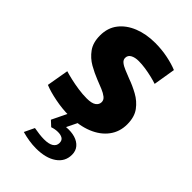

<svg xmlns="http://www.w3.org/2000/svg" viewBox="-232 -612 928 928"><g transform="rotate(45 232.5 -148.0)"><path d="M206.8 11.7Q160.3 11.7 111.2 1.9Q62 -7.8 29.8 -21.2L49.3 -134.2Q67 -128.7 93.7 -122.5Q120.3 -116.3 150.6 -111.9Q180.8 -107.5 208.7 -107.5Q242.5 -107.5 257.6 -118.3Q272.7 -129.2 272.7 -146.2Q272.7 -161 259.7 -171.3Q246.7 -181.7 226 -190.3Q205.3 -199 181.2 -208.2Q149.2 -220.7 116.3 -239.3Q83.5 -258 61.2 -288.8Q38.8 -319.7 38.8 -368.3Q38.8 -420.3 66.8 -456.4Q94.7 -492.5 143.3 -512.1Q192 -531.7 253.5 -531.7Q298 -531.7 339.5 -523.2Q381 -514.7 409.8 -502.5L391.2 -389.5Q375.7 -394.8 352.7 -400.4Q329.7 -406 305 -409.7Q280.3 -413.3 259 -413.3Q233.8 -413.3 217.6 -404.4Q201.3 -395.5 201.3 -377.3Q201.3 -364.2 213 -354.6Q224.7 -345 244.4 -337Q264.2 -329 287 -319.8Q320.2 -308.2 354.8 -289.2Q389.5 -270.3 412.7 -239.2Q436 -208 436 -157.5Q436 -106.3 407.3 -68.2Q378.7 -30 327.3 -9.2Q276 11.7 206.8 11.7ZM206.2 236.7Q181.7 236.7 156.9 232.7Q132.2 228.8 108.5 222L133 170.5Q151.3 173.8 169.2 176Q187 178.2 202.2 178.2Q235.7 178.2 251.9 167.4Q268.2 156.7 268.2 137.7Q268.2 119.5 255.8 112.2Q243.3 104.8 224.1 105.2Q204.8 105.5 185.8 112.2L159 87.5L201.5 0H265.8L236 61Q269.7 58 295.6 65.8Q321.5 73.7 336.3 91.2Q351.2 108.7 351.2 135Q351.2 182.2 311.9 209.4Q272.7 236.7 206.2 236.7Z"/></g></svg>

Font: Murecho Thin
Style: Regular
Weight: 100
Designer: Neil Summerour
Foundry: Positype
Version: Version 1.010